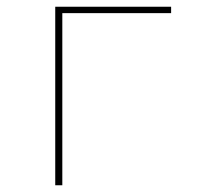

<svg xmlns="http://www.w3.org/2000/svg" viewBox="-20 -550 616 570"><path d="M144 0H165V-511H488V-530H144Z"/></svg>

Font: Iosevka Sparkle Thin
Style: Regular
Weight: 100
Designer: Belleve Invis
Foundry: Belleve Invis
Version: Version 4.5.0; ttfautohint (v1.8.3)